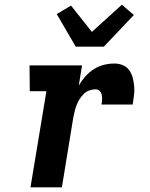

<svg xmlns="http://www.w3.org/2000/svg" viewBox="-20 -799 640 819"><path d="M110 0 178 -410H107L106 -520H330L316 -434Q328 -455 344 -473Q360 -491 380.5 -504Q401 -517 423.5 -522.5Q446 -528 468 -528Q488 -528 505 -520.5Q522 -513 532 -498.5Q542 -484 546.5 -466Q551 -448 552.5 -429.5Q554 -411 551.5 -391.5Q549 -372 546 -353H413Q415 -363 415.5 -373.5Q416 -384 414 -394Q412 -404 405 -411Q398 -418 387 -418Q374 -418 360.5 -413Q347 -408 337 -398Q327 -388 319.5 -376Q312 -364 307 -351.5Q302 -339 299 -326Q296 -313 293 -300L244 0ZM303 -600 222 -739 283 -775 372 -663 500 -779 551 -735 423 -600Z"/></svg>

Font: Iosevka Etoile Extrabold
Style: Italic
Weight: 800
Italic angle: -9°
Designer: Belleve Invis
Foundry: Belleve Invis
Version: Version 22.1.2; ttfautohint (v1.8.4)